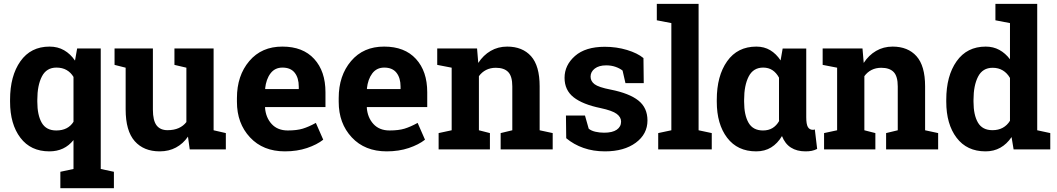

<svg xmlns="http://www.w3.org/2000/svg" viewBox="-20 -782 5532 1005"><path d="M32.7 -259.8Q32.7 -384.8 86.9 -461.4Q141.1 -538.1 239.3 -538.1Q282.2 -538.1 315.4 -519Q348.6 -500 372.6 -464.8L383.8 -528.3H507.3V102.5L576.2 117.2V203.1H295.9V117.2L364.7 102.5V-48.8Q341.3 -19.5 309.8 -4.6Q278.3 10.3 238.3 10.3Q140.6 10.3 86.7 -61Q32.7 -132.3 32.7 -249.5ZM175.3 -249.5Q175.3 -179.7 198.5 -139.4Q221.7 -99.1 274.4 -99.1Q305.7 -99.1 328.1 -110.6Q350.6 -122.1 364.7 -144.5V-379.4Q350.6 -402.8 328.4 -415.5Q306.2 -428.2 275.4 -428.2Q223.1 -428.2 199.2 -381.6Q175.3 -335 175.3 -259.8Z M963.9 -66.9Q938.5 -29.8 901.1 -9.8Q863.8 10.3 815.9 10.3Q732.4 10.3 685.1 -43.2Q637.7 -96.7 637.7 -209.5V-427.7L579.6 -442.4V-528.3H637.7H780.3V-208.5Q780.3 -150.9 799.6 -125.7Q818.8 -100.6 856.9 -100.6Q890.6 -100.6 915.3 -111.6Q939.9 -122.6 955.6 -143.1V-427.7L893.1 -442.4V-528.3H955.6H1098.1V-100.1L1162.1 -85.4V0H973.1Z M1471.2 10.3Q1356.9 10.3 1288.6 -63Q1220.2 -136.2 1220.2 -249V-268.6Q1220.2 -386.2 1284.9 -462.4Q1349.6 -538.6 1458.5 -538.1Q1565.4 -538.1 1624.5 -473.6Q1683.6 -409.2 1683.6 -299.3V-221.7H1368.2L1367.2 -218.8Q1371.1 -166.5 1402.1 -132.8Q1433.1 -99.1 1486.3 -99.1Q1533.7 -99.1 1564.9 -108.6Q1596.2 -118.2 1633.3 -138.7L1671.9 -50.8Q1639.2 -24.9 1587.2 -7.3Q1535.2 10.3 1471.2 10.3ZM1458.5 -428.2Q1418.9 -428.2 1396 -397.9Q1373 -367.7 1367.7 -318.4L1369.1 -315.9H1543.9V-328.6Q1543.9 -374 1522.7 -401.1Q1501.5 -428.2 1458.5 -428.2Z M2003.9 10.3Q1889.6 10.3 1821.3 -63Q1752.9 -136.2 1752.9 -249V-268.6Q1752.9 -386.2 1817.6 -462.4Q1882.3 -538.6 1991.2 -538.1Q2098.1 -538.1 2157.2 -473.6Q2216.3 -409.2 2216.3 -299.3V-221.7H1900.9L1899.9 -218.8Q1903.8 -166.5 1934.8 -132.8Q1965.8 -99.1 2019 -99.1Q2066.4 -99.1 2097.7 -108.6Q2128.9 -118.2 2166 -138.7L2204.6 -50.8Q2171.9 -24.9 2119.9 -7.3Q2067.9 10.3 2003.9 10.3ZM1991.2 -428.2Q1951.7 -428.2 1928.7 -397.9Q1905.8 -367.7 1900.4 -318.4L1901.9 -315.9H2076.7V-328.6Q2076.7 -374 2055.4 -401.1Q2034.2 -428.2 1991.2 -428.2Z M2275.9 -85.4 2344.2 -100.1V-427.7L2268.6 -442.4V-528.3H2477.1L2483.4 -452.6Q2509.8 -493.2 2548.3 -515.6Q2586.9 -538.1 2634.8 -538.1Q2714.8 -538.1 2759.8 -487.8Q2804.7 -437.5 2804.7 -330.1V-100.1L2873 -85.4V0H2600.6V-85.4L2661.6 -100.1V-329.6Q2661.6 -382.8 2640.1 -405Q2618.7 -427.2 2575.2 -427.2Q2546.9 -427.2 2524.4 -415.8Q2502 -404.3 2486.8 -383.3V-100.1L2544.4 -85.4V0H2275.9Z M3349.6 -346.7H3253.9L3238.8 -412.6Q3224.1 -424.3 3201.9 -432.1Q3179.7 -439.9 3152.8 -439.9Q3115.2 -439.9 3093.3 -423.1Q3071.3 -406.2 3071.3 -380.9Q3071.3 -356.9 3092.3 -341.1Q3113.3 -325.2 3176.3 -313Q3274.4 -293.5 3321.8 -255.6Q3369.1 -217.8 3369.1 -151.4Q3369.1 -80.1 3307.9 -34.9Q3246.6 10.3 3146.5 10.3Q3085.4 10.3 3034.4 -7.6Q2983.4 -25.4 2943.8 -58.6L2942.4 -177.2H3042L3061.5 -108.4Q3074.2 -97.7 3096.2 -92.5Q3118.2 -87.4 3142.1 -87.4Q3185.5 -87.4 3208.3 -103Q3231 -118.7 3231 -145.5Q3231 -168.9 3208 -186Q3185.1 -203.1 3123.5 -216.3Q3030.3 -235.4 2982.7 -272.7Q2935.1 -310.1 2935.1 -374.5Q2935.1 -440.9 2989.7 -489Q3044.4 -537.1 3145.5 -537.1Q3207 -537.1 3262 -520.5Q3316.9 -503.9 3348.1 -478Z M3418 -675.8V-761.7H3636.7V-100.1L3705.6 -85.4V0H3425.3V-85.4L3494.1 -100.1V-661.1Z M4200.2 -527.8V-168.5Q4200.2 -131.8 4208.7 -117.2Q4217.3 -102.5 4234.9 -102.5Q4237.8 -102.5 4240.5 -103Q4243.2 -103.5 4245.1 -104.5L4257.3 -2.4Q4242.2 4.9 4228.3 7.6Q4214.4 10.3 4195.8 10.3Q4151.4 10.3 4120.1 -9.5Q4088.9 -29.3 4073.2 -69.8Q4049.8 -30.8 4016.4 -10.3Q3982.9 10.3 3938 10.3Q3840.3 10.3 3786.1 -61Q3731.9 -132.3 3731.9 -249.5V-259.8Q3731.9 -384.8 3786.1 -461.4Q3840.3 -538.1 3939 -538.1Q3980 -538.1 4011.5 -519.3Q4043 -500.5 4065.9 -465.8L4076.7 -527.8ZM3875 -249.5Q3875 -179.7 3898.2 -139.4Q3921.4 -99.1 3973.6 -99.1Q4002.9 -99.1 4023.7 -111.8Q4044.4 -124.5 4058.1 -148.4Q4057.6 -152.3 4057.6 -157Q4057.6 -161.6 4057.6 -168.5V-375.5Q4043.9 -400.9 4023.4 -414.6Q4002.9 -428.2 3974.6 -428.2Q3922.9 -428.2 3898.9 -381.6Q3875 -335 3875 -259.8Z M4293.5 -85.4 4361.8 -100.1V-427.7L4286.1 -442.4V-528.3H4494.6L4501 -452.6Q4527.3 -493.2 4565.9 -515.6Q4604.5 -538.1 4652.3 -538.1Q4732.4 -538.1 4777.3 -487.8Q4822.3 -437.5 4822.3 -330.1V-100.1L4890.6 -85.4V0H4618.2V-85.4L4679.2 -100.1V-329.6Q4679.2 -382.8 4657.7 -405Q4636.2 -427.2 4592.8 -427.2Q4564.5 -427.2 4542 -415.8Q4519.5 -404.3 4504.4 -383.3V-100.1L4562 -85.4V0H4293.5Z M5274.9 -64.5Q5250 -27.8 5216.1 -8.8Q5182.1 10.3 5138.7 10.3Q5041 10.3 4987.1 -61Q4933.1 -132.3 4933.1 -249.5V-259.8Q4933.1 -384.8 4987.3 -461.4Q5041.5 -538.1 5139.6 -538.1Q5179.2 -538.1 5210.9 -520.8Q5242.7 -503.4 5266.6 -471.7V-661.1L5190.4 -675.8V-761.7H5266.6H5409.2V-100.1L5477.5 -85.4V0H5285.6ZM5075.7 -249.5Q5075.7 -180.2 5098.9 -140.4Q5122.1 -100.6 5174.8 -100.6Q5206.1 -100.6 5229 -113.3Q5252 -126 5266.6 -149.9V-374Q5252 -399.4 5229.2 -413.3Q5206.5 -427.2 5175.8 -427.2Q5123.5 -427.2 5099.6 -380.9Q5075.7 -334.5 5075.7 -259.8Z"/></svg>

Font: Roboto Avanza Slab
Style: Bold
Weight: 700
Designer: Google
Version: Version 1.100263; 2013; ttfautohint (v0.94.20-1c74) -l 8 -r 